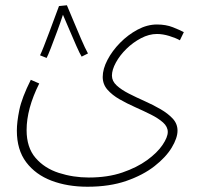

<svg xmlns="http://www.w3.org/2000/svg" viewBox="-20 -479 762 729"><path d="M44 17Q44 -16 53.5 -62Q63 -108 97 -176L129 -162Q81 -66 81 15Q81 81 115 120.5Q149 160 203.5 177.5Q258 195 317 195Q389 195 444.5 176Q500 157 538.5 129Q577 101 597 71.5Q617 42 617 22Q617 2 599 -14Q581 -30 553 -44Q525 -58 493.5 -72Q462 -86 434 -102Q406 -118 388 -138.5Q370 -159 370 -187Q370 -217 388 -251.5Q406 -286 436 -316.5Q466 -347 502.5 -366.5Q539 -386 576 -386Q610 -386 636.5 -375.5Q663 -365 678 -357L663 -326Q647 -335 622.5 -342.5Q598 -350 576 -350Q546 -350 515.5 -334Q485 -318 460 -293.5Q435 -269 420 -241.5Q405 -214 405 -192Q405 -171 423 -154.5Q441 -138 469.5 -123.5Q498 -109 529.5 -95Q561 -81 589.5 -64.5Q618 -48 636 -28.5Q654 -9 654 17Q654 45 632 81.5Q610 118 566.5 152Q523 186 459.5 208Q396 230 312 230Q236 230 175.5 207Q115 184 79.5 137Q44 90 44 17ZM204 -456 234 -459Q243 -438 257.5 -403Q272 -368 287.5 -332Q303 -296 314 -276L290 -264Q283 -275 270 -304.5Q257 -334 243 -367Q229 -400 219 -423Q210 -395 197 -360Q184 -325 173 -296.5Q162 -268 157 -259L132 -269Q137 -279 146.5 -303Q156 -327 167 -356.5Q178 -386 188 -413Q198 -440 204 -456Z"/></svg>

Font: Noto Sans Arabic SemCond ExtLt
Style: Regular
Weight: 200
Width: 4
Designer: Monotype Design Team, Nadine Chahine, Nizar Qandah and Khaled Hosny
Foundry: Monotype Imaging Inc.
Version: Version 2.012; ttfautohint (v1.8.4.7-5d5b)